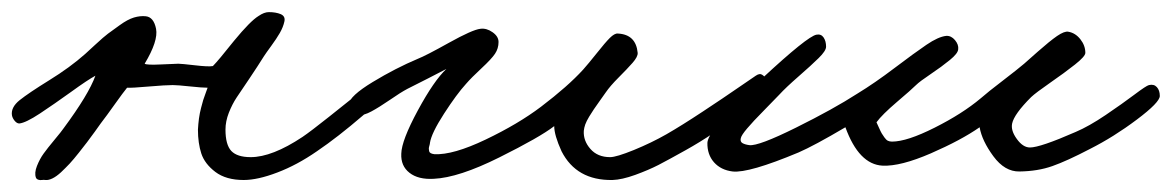

<svg xmlns="http://www.w3.org/2000/svg" viewBox="-56 -300 1953 320"><path d="M589.8 -153.8Q591.3 -144 549.1 -107.7Q506.8 -71.3 472.2 -47.9Q439 -24.9 406.2 -12.5Q373.5 0 350.1 0Q320.8 0 303 -13.4Q285.2 -26.9 279.5 -44.2Q273.9 -61.5 273.9 -84Q274.4 -93.3 275.6 -102.5Q276.9 -111.8 279.1 -120.1Q281.2 -128.4 282.7 -133.3Q284.2 -138.2 287.1 -145.8Q290 -153.3 290 -153.8Q280.8 -153.8 260.3 -156Q239.7 -158.2 231.9 -158.2Q220.2 -158.2 191.9 -155.8Q163.6 -153.3 155.8 -153.8Q149.4 -146 135.5 -126.5Q121.6 -106.9 111.8 -94.2Q109.4 -90.8 102.1 -80.6Q94.7 -70.3 89.1 -63Q83.5 -55.7 75.2 -45.2Q66.9 -34.7 60.1 -27.3Q53.2 -20 45.7 -12.9Q38.1 -5.9 31.5 -2.7Q24.9 0.5 20 0Q16.6 -0.5 13.7 0Q10.7 0.5 7.8 -0.5Q4.9 -1.5 3.9 -3.9Q1 -11.7 5.6 -23.4Q10.3 -35.2 16.6 -43.9Q22.9 -52.7 34.9 -67.1Q46.9 -81.5 49.8 -85.9Q91.8 -142.6 103 -173.8Q90.3 -167 62.3 -146.7Q34.2 -126.5 10.5 -110.8Q-13.2 -95.2 -23.9 -94.2Q-27.8 -94.2 -31.5 -98.6Q-35.2 -103 -36.1 -107.9Q-38.1 -121.1 -23.2 -133.1Q-8.3 -145 26.1 -166.3Q60.5 -187.5 85.9 -210Q86.4 -210.4 102.1 -224.9Q117.7 -239.3 124 -243.9Q130.4 -248.5 143.6 -258.1Q156.7 -267.6 167.2 -270.8Q177.7 -273.9 187 -272.9Q200.2 -271.5 204.1 -252Q208 -231.9 185.1 -193.8Q188.5 -191.4 212.4 -192.6Q236.3 -193.8 241.2 -193.8Q246.1 -193.8 268.8 -191.2Q291.5 -188.5 298.8 -189.9Q307.6 -198.7 334 -231.9Q361.3 -265.1 375 -273.4Q384.3 -279.8 392.1 -279.8Q403.8 -279.8 411.9 -276.4Q419.9 -272.9 418 -264.2Q416 -254.9 410.4 -245.1Q404.8 -235.4 396 -223.4Q387.2 -211.4 383.8 -206.1Q374 -190.4 359.9 -169.4Q345.7 -148.4 338.4 -137.5Q331.1 -126.5 325.4 -112.1Q319.8 -97.7 319.8 -84Q319.8 -58.6 329.6 -48.3Q339.4 -38.1 361.8 -38.1Q397.5 -38.1 448.2 -71.8Q461.9 -81.1 492.2 -105.2Q522.5 -129.4 546.1 -148.2Q569.8 -167 574.2 -168Q588.4 -170.9 589.8 -153.8Z M1223.6 -158.2Q1225.6 -147.9 1179.4 -111.8Q1133.3 -75.7 1086.9 -49.8Q1058.1 -33.7 1041.5 -25.1Q1024.9 -16.6 1002.7 -8.5Q980.5 -0.5 964.8 0Q904.8 1 879.9 -47.9Q867.7 -74.7 867.7 -89.8Q843.8 -71.3 776.1 -37.6Q708.5 -3.9 667 -2Q641.1 -0.5 626.5 -12Q611.8 -23.4 612.8 -43.9Q613.3 -65.9 640.4 -116Q667.5 -166 688 -185.1Q678.7 -180.2 657.2 -169.2Q635.7 -158.2 623 -151.9Q611.8 -146 593.8 -133.5Q575.7 -121.1 563 -114.3Q550.3 -107.4 541 -107.9Q533.7 -108.4 528.8 -113.8Q523.9 -119.1 524.9 -126Q526.9 -140.1 565.2 -163.3Q603.5 -186.5 640.6 -202.1Q653.3 -207 692.4 -228.8Q731.4 -250.5 744.6 -252Q754.9 -253.4 764.9 -246.3Q774.9 -239.3 774.9 -230Q774.9 -219.2 769 -210.4Q763.2 -201.7 746.3 -186Q729.5 -170.4 720.7 -160.2Q705.1 -143.1 684.1 -110.6Q663.1 -78.1 660.6 -62Q660.6 -60.5 659.7 -57.4Q658.7 -54.2 658.7 -52.2Q658.7 -50.3 659.2 -48.1Q659.7 -45.9 661.9 -44.7Q664.1 -43.5 668 -43Q699.2 -41.5 753.4 -67.4Q807.6 -93.3 845.7 -122.1Q890.6 -156.2 916 -184.1Q924.3 -193.4 938.5 -211.2Q952.6 -229 960.4 -236.8Q968.3 -244.6 973.6 -244.1Q1003.9 -242.7 1006.8 -211.9Q1007.3 -205.6 998.3 -195.3Q989.3 -185.1 975.1 -170.9Q960.9 -156.7 953.6 -146Q951.2 -142.6 944.1 -132.6Q937 -122.6 933.8 -117.9Q930.7 -113.3 926 -105.7Q921.4 -98.1 919.4 -92.5Q917.5 -86.9 917 -82Q916 -65.4 928 -51.8Q939.9 -38.1 960.9 -38.1Q971.2 -38.1 1000.5 -50Q1029.8 -62 1054.7 -76.2Q1080.1 -90.8 1115.2 -114Q1150.4 -137.2 1175.8 -154.8Q1201.2 -172.4 1203.6 -173.8Q1210 -178.2 1214.1 -175.5Q1218.3 -172.9 1220 -169.2Q1221.7 -165.5 1223.6 -158.2Z M1877 -140.1Q1877 -129.4 1838.6 -100.6Q1800.3 -71.8 1760.7 -51.8Q1722.2 -31.7 1698 -23.2Q1673.8 -14.6 1643.1 -14.2Q1618.7 -13.7 1599.6 -39.6Q1580.6 -65.4 1576.7 -87.9Q1545.9 -66.4 1495.4 -44.4Q1444.8 -22.5 1415 -23.9Q1375.5 -25.9 1353 -87.9Q1300.8 -57.1 1274.9 -45.9Q1191.9 -11.2 1165 -14.2Q1145.5 -16.6 1134 -29.5Q1122.6 -42.5 1123 -62Q1123.5 -71.8 1139.9 -92Q1156.2 -112.3 1172.1 -128.4Q1188 -144.5 1214.8 -169.9Q1289.6 -239.3 1304.7 -242.2Q1312.5 -243.7 1316.7 -237.5Q1320.8 -231.4 1320.8 -222.2Q1320.8 -215.3 1308.3 -203.1Q1295.9 -190.9 1274.9 -172.6Q1253.9 -154.3 1242.7 -142.1Q1236.3 -135.3 1217.5 -116.2Q1198.7 -97.2 1189.2 -85.9Q1179.7 -74.7 1178.7 -69.8Q1177.2 -64 1181.4 -61.5Q1185.5 -59.1 1192.9 -58.1Q1208 -56.2 1270.5 -87.2Q1333 -118.2 1373 -144Q1401.9 -161.6 1435.1 -186.8Q1468.3 -211.9 1488 -225.3Q1507.8 -238.8 1521 -240.2Q1529.3 -240.7 1535.6 -233.2Q1542 -225.6 1541 -217.8Q1540.5 -210.9 1527.1 -200Q1513.7 -189 1495.1 -176.5Q1476.6 -164.1 1470.7 -158.2Q1463.4 -150.9 1438.7 -129.9Q1414.1 -108.9 1404.8 -96.2Q1405.8 -94.2 1408.9 -87.2Q1412.1 -80.1 1413.6 -77.6Q1415 -75.2 1418 -71Q1420.9 -66.9 1423.8 -65.4Q1426.8 -64 1430.7 -64Q1455.6 -64 1501.7 -87.2Q1547.9 -110.4 1578.6 -136.2Q1590.3 -146.5 1615.2 -165.5Q1640.1 -184.6 1650.9 -193.8Q1653.8 -196.3 1673.6 -213.9Q1693.4 -231.4 1705.8 -240Q1718.3 -248.5 1724.6 -247.1Q1736.3 -245.1 1744.6 -234.6Q1752.9 -224.1 1752.9 -211.9Q1752.9 -206.1 1735.6 -192.4Q1718.3 -178.7 1694.3 -162.1Q1670.4 -145.5 1662.6 -138.2Q1634.3 -109.9 1630.9 -94.2Q1628.4 -82.5 1638.7 -68.4Q1648.9 -54.2 1660.6 -54.2Q1677.7 -54.2 1736.8 -80.1Q1758.8 -89.4 1786.9 -108.4Q1814.9 -127.4 1834.7 -142.3Q1854.5 -157.2 1858.9 -158.2Q1867.2 -160.2 1872.1 -154.8Q1877 -149.4 1877 -140.1Z"/></svg>

Font: Gogol
Style: Regular
Weight: 400
Italic angle: -48°
Designer: Gennady Fridman
Foundry: ParaType Ltd
Version: Version 1.001